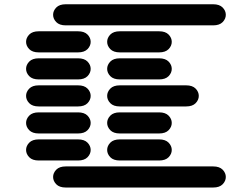

<svg xmlns="http://www.w3.org/2000/svg" viewBox="-20 -881 1064 888"><path d="M284.2 -13.7Q254.9 -13.7 240.2 -28.8Q225.6 -43.9 225.6 -62.5Q225.6 -81.1 240.2 -96.2Q254.9 -111.3 284.2 -111.3H965.8Q995.1 -111.3 1009.8 -96.2Q1024.4 -81.1 1024.4 -62.5Q1024.4 -43.9 1009.8 -28.8Q995.1 -13.7 965.8 -13.7ZM159.2 -138.7Q129.9 -138.7 115.2 -153.8Q100.6 -168.9 100.6 -187.5Q100.6 -206.1 115.2 -221.2Q129.9 -236.3 159.2 -236.3H340.8Q370.1 -236.3 384.8 -221.2Q399.4 -206.1 399.4 -187.5Q399.4 -168.9 384.8 -153.8Q370.1 -138.7 340.8 -138.7ZM534.2 -138.7Q504.9 -138.7 490.2 -153.8Q475.6 -168.9 475.6 -187.5Q475.6 -206.1 490.2 -221.2Q504.9 -236.3 534.2 -236.3H715.8Q745.1 -236.3 759.8 -221.2Q774.4 -206.1 774.4 -187.5Q774.4 -168.9 759.8 -153.8Q745.1 -138.7 715.8 -138.7ZM159.2 -263.7Q129.9 -263.7 115.2 -278.8Q100.6 -293.9 100.6 -312.5Q100.6 -331.1 115.2 -346.2Q129.9 -361.3 159.2 -361.3H340.8Q370.1 -361.3 384.8 -346.2Q399.4 -331.1 399.4 -312.5Q399.4 -293.9 384.8 -278.8Q370.1 -263.7 340.8 -263.7ZM534.2 -263.7Q504.9 -263.7 490.2 -278.8Q475.6 -293.9 475.6 -312.5Q475.6 -331.1 490.2 -346.2Q504.9 -361.3 534.2 -361.3H715.8Q745.1 -361.3 759.8 -346.2Q774.4 -331.1 774.4 -312.5Q774.4 -293.9 759.8 -278.8Q745.1 -263.7 715.8 -263.7ZM159.2 -388.7Q129.9 -388.7 115.2 -403.8Q100.6 -418.9 100.6 -437.5Q100.6 -456.1 115.2 -471.2Q129.9 -486.3 159.2 -486.3H340.8Q370.1 -486.3 384.8 -471.2Q399.4 -456.1 399.4 -437.5Q399.4 -418.9 384.8 -403.8Q370.1 -388.7 340.8 -388.7ZM534.2 -388.7Q504.9 -388.7 490.2 -403.8Q475.6 -418.9 475.6 -437.5Q475.6 -456.1 490.2 -471.2Q504.9 -486.3 534.2 -486.3H840.8Q870.1 -486.3 884.8 -471.2Q899.4 -456.1 899.4 -437.5Q899.4 -418.9 884.8 -403.8Q870.1 -388.7 840.8 -388.7ZM159.2 -513.7Q129.9 -513.7 115.2 -528.8Q100.6 -543.9 100.6 -562.5Q100.6 -581.1 115.2 -596.2Q129.9 -611.3 159.2 -611.3H340.8Q370.1 -611.3 384.8 -596.2Q399.4 -581.1 399.4 -562.5Q399.4 -543.9 384.8 -528.8Q370.1 -513.7 340.8 -513.7ZM534.2 -513.7Q504.9 -513.7 490.2 -528.8Q475.6 -543.9 475.6 -562.5Q475.6 -581.1 490.2 -596.2Q504.9 -611.3 534.2 -611.3H715.8Q745.1 -611.3 759.8 -596.2Q774.4 -581.1 774.4 -562.5Q774.4 -543.9 759.8 -528.8Q745.1 -513.7 715.8 -513.7ZM159.2 -638.7Q129.9 -638.7 115.2 -653.8Q100.6 -668.9 100.6 -687.5Q100.6 -706.1 115.2 -721.2Q129.9 -736.3 159.2 -736.3H340.8Q370.1 -736.3 384.8 -721.2Q399.4 -706.1 399.4 -687.5Q399.4 -668.9 384.8 -653.8Q370.1 -638.7 340.8 -638.7ZM534.2 -638.7Q504.9 -638.7 490.2 -653.8Q475.6 -668.9 475.6 -687.5Q475.6 -706.1 490.2 -721.2Q504.9 -736.3 534.2 -736.3H715.8Q745.1 -736.3 759.8 -721.2Q774.4 -706.1 774.4 -687.5Q774.4 -668.9 759.8 -653.8Q745.1 -638.7 715.8 -638.7ZM284.2 -763.7Q254.9 -763.7 240.2 -778.8Q225.6 -793.9 225.6 -812.5Q225.6 -831.1 240.2 -846.2Q254.9 -861.3 284.2 -861.3H965.8Q995.1 -861.3 1009.8 -846.2Q1024.4 -831.1 1024.4 -812.5Q1024.4 -793.9 1009.8 -778.8Q995.1 -763.7 965.8 -763.7Z"/></svg>

Font: Sixtyfour Normal
Style: Regular
Weight: 400
Monospace: yes
Designer: Jens Kutilek
Foundry: Jens Kutilek
Version: Version 2.000